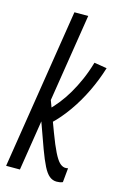

<svg xmlns="http://www.w3.org/2000/svg" viewBox="-121 -793 552 856"><g transform="rotate(15 155.0 -365.0)"><path d="M-4.7 0 112.3 -740H176L59 0ZM230.3 10Q212.1 10 197.3 -2Q182.5 -14 168.6 -41.5Q154.7 -69 137.7 -115L86.5 -257.4L104.7 -354.1L163.1 -197.6Q183.3 -143.8 198.1 -114.3Q212.9 -84.8 224.6 -73.2Q236.3 -61.6 248.7 -59.7Q252.3 -59.1 256.3 -59.5Q260.3 -59.8 264.9 -60.8L258.6 4.8Q251.1 8 244.2 9Q237.2 10 230.3 10ZM141.5 -239.4 111 -290Q133.3 -312.4 154.1 -338.7Q175 -365.1 193.1 -396.3Q211.3 -427.5 227.6 -464.4Q243.9 -501.3 256.8 -545.8L315.4 -536.3Q297.8 -478.8 271.1 -423.4Q244.3 -368 211 -320.9Q177.7 -273.8 141.5 -239.4Z"/></g></svg>

Font: Georama
Style: Italic
Weight: 400
Width: 2
Italic angle: -9°
Designer: Jean-Baptiste Levee
Foundry: Production Type
Version: Version 1.000